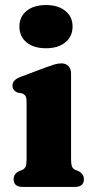

<svg xmlns="http://www.w3.org/2000/svg" viewBox="-20 -742 376 762"><path d="M162.5 -550.5Q114 -550.5 85.5 -573.8Q57 -597 57 -637Q57 -675.5 85.5 -698.8Q114 -722 162.5 -722Q210.5 -722 239.2 -698.8Q268 -675.5 268 -637Q268 -597 239.2 -573.8Q210.5 -550.5 162.5 -550.5ZM262 -451V-109.5Q262 -89 266 -80.5Q270 -72 278.5 -68L291 -63Q313 -52 313 -31Q313 0 276 0H71Q34 0 34 -31Q34 -52 56 -63L69 -68Q77.5 -72 81.5 -80.5Q85.5 -89 85.5 -109.5V-337Q85.5 -354.5 80.8 -361.5Q76 -368.5 67 -371.5L50 -374.5Q29.5 -383 29.5 -402.5Q29.5 -424.5 60.5 -436.5L159 -473.5Q182 -482 196 -486.2Q210 -490.5 223.5 -490.5Q242 -490.5 252 -479.2Q262 -468 262 -451Z"/></svg>

Font: Fraunces 9pt Soft
Style: Bold
Weight: 700
Version: Version 1.000;[b76b70a41]